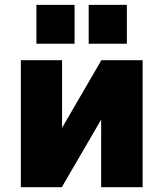

<svg xmlns="http://www.w3.org/2000/svg" viewBox="-20 -774 671 796"><path d="M130.9 -592.8V-753.9H289.1V-592.8ZM347.7 -592.8V-753.9H505.9V-592.8ZM399.4 -278.3 236.3 2H66.4V-524.4H237.3V-244.1L400.4 -524.4H571.3V2H399.4Z"/></svg>

Font: Gen Shin Gothic Heavy
Style: Bold
Weight: 900
Designer: [Source Han Sans]
Ryoko NISHIZUKA  (kana & ideographs); Paul D. Hunt (Latin, Greek & Cyrillic); Wenlong ZHANG  (bopomofo
Version: Version 1.002.20150607